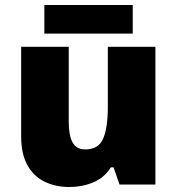

<svg xmlns="http://www.w3.org/2000/svg" viewBox="-20 -741 710 771"><path d="M604 -553V0H460L436 -69H425Q399 -27 354 -8.5Q309 10 258 10Q204 10 160 -11Q116 -32 90.5 -77Q65 -122 65 -193V-553H256V-251Q256 -197 271.5 -169Q287 -141 322 -141Q376 -141 394.5 -185Q413 -229 413 -311V-553ZM513 -721V-606H158V-721Z"/></svg>

Font: Noto Sans Cherokee Black
Style: Regular
Weight: 900
Designer: Monotype Design Team
Foundry: Monotype Imaging Inc.
Version: Version 2.001; ttfautohint (v1.8.4.7-5d5b)